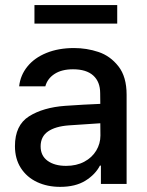

<svg xmlns="http://www.w3.org/2000/svg" viewBox="-20 -727 583 759"><path d="M237.3 -308.6Q270.5 -311 309.8 -313.2Q349.1 -315.4 376.5 -316.4L376 -358.4Q376 -403.8 348.6 -428.5Q321.3 -453.1 268.6 -453.1Q224.1 -453.1 195.8 -434.8Q167.5 -416.5 159.2 -385.7H55.7Q60.5 -429.7 88.4 -464.1Q116.2 -498.5 163.8 -517.8Q211.4 -537.1 272.5 -537.1Q322.8 -537.1 369.4 -521.5Q416 -505.9 448.2 -464.8Q480.5 -423.8 480.5 -352.5V0H378.9V-72.3H375Q356.9 -37.1 317.6 -12.7Q278.3 11.7 217.8 11.7Q167 11.7 126.5 -7.3Q85.9 -26.4 62.5 -62.7Q39.1 -99.1 39.1 -149.4Q39.1 -231.9 94.7 -267.1Q150.4 -302.2 237.3 -308.6ZM241.2 -71.3Q282.2 -71.3 313 -87.6Q343.8 -104 360.4 -131.6Q377 -159.2 377 -191.4L376.5 -239.7L252 -231.4Q198.7 -227.5 169.7 -207.3Q140.6 -187 140.6 -148.4Q140.6 -111.3 168.2 -91.3Q195.8 -71.3 241.2 -71.3ZM443.4 -633.8H116.2V-707H443.4Z"/></svg>

Font: Pretendard JP Medium
Style: Regular
Weight: 500
Designer: Base glyphs from Inter by Rasmus Andersson; Hangeul glyphs from Noto Sans CJK(Source Han Sans) by Jang Soo-young and Kan
Foundry: Kil Hyung-jin
Version: Version 1.309